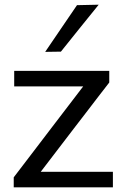

<svg xmlns="http://www.w3.org/2000/svg" viewBox="-20 -798 537 818"><path d="M38.5 0V-42.5Q81 -98 121.5 -151.2Q162 -204.5 198 -251.5L334.5 -430H40.5V-496H445.5V-446.5Q426 -421.5 400.2 -388Q374.5 -354.5 347.2 -318.8Q320 -283 295 -251L153.5 -66H461V0ZM172.5 -577Q206.5 -627 240.5 -677Q274.5 -727 308 -776L400.5 -778Q359 -727 319 -677.2Q279 -627.5 239.5 -578Z"/></svg>

Font: Commissioner
Style: Regular
Weight: 400
Designer: Kostas Bartsokas
Foundry: Kostas Bartsokas
Version: Version 1.000; ttfautohint (v1.8.3)